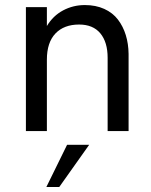

<svg xmlns="http://www.w3.org/2000/svg" viewBox="-20 -516 595 756"><path d="M82 0V-487.8H164.6V-413.6Q189 -454.1 228.5 -475.1Q268.1 -496.1 314 -496.1Q356.9 -496.1 390.4 -481Q423.8 -465.8 444.3 -439Q464.8 -412.1 475.3 -377.9Q485.8 -343.8 486.3 -303.7V0H403.8V-288.6Q403.8 -350.1 375 -384.8Q346.2 -419.4 291.5 -419.4Q231.9 -419.4 198.2 -384Q164.6 -348.6 164.6 -281.2V0ZM162.6 220.2 244.1 54.2H331.1L213.4 220.2Z"/></svg>

Font: HK Grotesk Medium Legacy
Style: Regular
Weight: 500
Designer: Alfredo Marco Pradil
Foundry: Hanken Design Co.
Version: Version 2.022;PS 002.022;hotconv 1.0.88;makeotf.lib2.5.64775